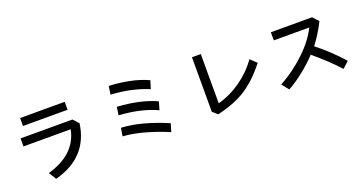

<svg xmlns="http://www.w3.org/2000/svg" viewBox="-38 -1407 4076 2149"><g transform="rotate(-20 2000.0 -332.5)"><path d="M211.9 -626V-720.7H743.2V-626ZM138.7 -409.2V-504.9H756.8L817.4 -438.5Q763.7 -49.8 358.4 56.6L303.7 -32.2Q644.5 -127.9 701.2 -409.2Z M1252.9 -620.1 1266.6 -718.8Q1374 -715.8 1499 -691.9Q1624 -668 1726.6 -620.1L1697.3 -524.4Q1492.2 -608.4 1252.9 -620.1ZM1257.8 -372.1 1272.5 -468.8Q1551.8 -451.2 1735.4 -365.2L1708 -269.5Q1511.7 -358.4 1257.8 -372.1ZM1219.7 -135.7 1235.4 -232.4Q1473.6 -219.7 1776.4 -89.8L1748 6.8Q1641.6 -41 1494.1 -84.5Q1346.7 -127.9 1219.7 -135.7Z M2252 -53.7V-702.1H2357.4V-115.2Q2504.9 -155.3 2634.3 -247.1Q2763.7 -338.9 2848.6 -461.9L2922.9 -391.6Q2862.3 -317.4 2814.5 -268.1Q2766.6 -218.8 2694.3 -164.6Q2622.1 -110.4 2527.3 -70.3Q2432.6 -30.3 2310.5 -1Z M3086.9 -73.2Q3258.8 -168.9 3396.5 -300.3Q3534.2 -431.6 3599.6 -566.4H3177.7V-663.1H3668.9L3731.4 -594.7Q3702.1 -534.2 3658.7 -464.8Q3615.2 -395.5 3579.1 -349.6Q3724.6 -238.3 3877.9 -68.4L3801.8 1Q3692.4 -123 3510.7 -274.4Q3440.4 -197.3 3340.3 -117.7Q3240.2 -38.1 3153.3 8.8Z"/></g></svg>

Font: Gothic A1 SemiBold
Style: Regular
Weight: 600
Version: Version 2.50